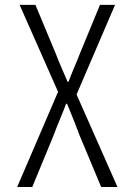

<svg xmlns="http://www.w3.org/2000/svg" viewBox="-20 -750 540 770"><path d="M48.8 0 212.9 -381.8 58.6 -730.5H122.1L205.1 -531.2Q211.9 -512.7 228.5 -474.1Q245.1 -435.5 251 -421.9H254.9Q262.7 -444.3 278.3 -481Q293.9 -517.6 298.8 -531.2L380.9 -730.5H441.4L287.1 -371.1L451.2 0H385.7L298.8 -208Q283.2 -251 249 -334H245.1Q239.3 -317.4 220.7 -272.5Q202.1 -227.5 195.3 -208L109.4 0Z"/></svg>

Font: GenEi Gothic M Light
Style: Regular
Weight: 300
Designer: o_tamon (Modified); [Source Han Sans]
Ryoko NISHIZUKA  (kana & ideographs); Paul D. Hunt (Latin, Greek & Cyrillic); Wenl
Version: Version 1.1a;Original Version 1.004